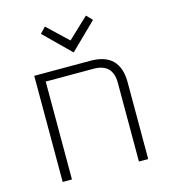

<svg xmlns="http://www.w3.org/2000/svg" viewBox="-108 -812 798 900"><g transform="rotate(-15 290.5 -362.5)"><path d="M85 0V-515H358Q500 -515 500 -372V0H455V-382Q455 -475 362 -475H130V0ZM166 -697 193 -725 292 -631 392 -725 419 -697 292 -573Z"/></g></svg>

Font: Oxanium ExtraLight ExtraLight
Style: Regular
Weight: 250
Version: Version 2.000